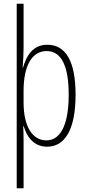

<svg xmlns="http://www.w3.org/2000/svg" viewBox="-20 -780 471 1034"><path d="M387 -270C387 -450 334 -539 235 -539C158 -539 123 -482 104 -416H102C105 -454 107 -494 107 -525V-760H70V234H107V-29C107 -59 106 -85 105 -100H108C123 -46 160 10 234 10C327 10 387 -78 387 -270ZM350 -270C350 -95 299 -24 230 -24C157 -24 107 -95 107 -228V-291C107 -426 152 -505 231 -505C312 -505 350 -422 350 -270Z"/></svg>

Font: Noto Sans Telugu ExtraCondensed ExtraLight
Style: Regular
Weight: 200
Width: 2
Designer: Jelle Bosma - Monotype Design Team
Foundry: Monotype Imaging Inc.
Version: Version 2.005